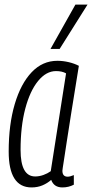

<svg xmlns="http://www.w3.org/2000/svg" viewBox="-20 -810 403 840"><path d="M253 10Q216 10 204 -23Q187 -8 165.5 1Q144 10 118 10Q18 10 18 -147Q18 -265 44.5 -354.5Q71 -444 118.5 -494Q166 -544 231 -544Q256 -544 281 -538Q306 -532 325 -522Q305 -399 292 -317.5Q279 -236 271.5 -186.5Q264 -137 260 -111Q256 -85 254.5 -75.5Q253 -66 253 -63Q253 -37 276 -37Q287 -37 303 -44V-2Q280 10 253 10ZM202 -61 269 -489Q252 -499 225 -499Q182 -499 146.5 -455.5Q111 -412 90.5 -334.5Q70 -257 70 -154Q70 -38 134 -38Q152 -38 170 -44.5Q188 -51 202 -61ZM201 -596 310 -790H363L241 -596Z"/></svg>

Font: Georama Condensed Light
Style: Italic
Weight: 300
Width: 3
Italic angle: -9°
Designer: Jean-Baptiste Levee
Foundry: Production Type
Version: Version 1.000